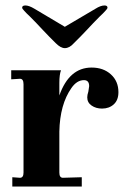

<svg xmlns="http://www.w3.org/2000/svg" viewBox="-20 -682 459 702"><path d="M25 0V-34L53 -32Q66 -32 66 -51V-374Q66 -394 53 -394L21 -392V-425H203Q197 -409 197 -379V-333Q233 -435 315 -435Q358 -435 385.5 -410Q413 -385 413 -345Q413 -316 396 -300.5Q379 -285 353 -285Q331 -285 315 -296Q299 -307 299 -326Q299 -335 303 -347Q306 -365 306 -367Q306 -389 287 -389Q261 -389 241 -360Q199 -300 197 -201V-51Q197 -32 210 -32L279 -34V0ZM217 -506Q202 -506 184 -524L160 -548L137 -572Q113 -598 89 -622Q77 -633 69 -642Q61 -650 61 -654Q61 -662 73 -662Q86 -662 106 -650L217 -584L329 -650Q348 -662 362 -662Q373 -662 373 -654Q373 -650 365 -642Q357 -633 345 -622Q321 -598 297 -572L274 -548L250 -524Q234 -506 217 -506Z"/></svg>

Font: UnnaBold
Style: Bold
Weight: 700
Designer: Jorge de Buen Unna
Foundry: Omnibus-Type
Version: Version 2.008;hotconv 1.0.109;makeotfexe 2.5.65596